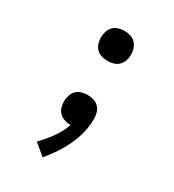

<svg xmlns="http://www.w3.org/2000/svg" viewBox="-180 -631 859 948"><g transform="rotate(30 250.0 -156.5)"><path d="M211 215 147 162Q180 129 207.5 90.5Q235 52 251 8H249Q232 8 215.5 2.5Q199 -3 186.5 -15Q174 -27 169 -44Q164 -61 164 -78Q164 -95 169.5 -112Q175 -129 187 -141Q199 -153 216 -158Q233 -163 250 -163Q268 -163 285 -158Q302 -153 314.5 -140Q327 -127 331.5 -109.5Q336 -92 336 -75Q336 -34 326 5Q316 44 299 80.5Q282 117 259.5 150.5Q237 184 211 215ZM250 -357Q233 -357 216 -362Q199 -367 187 -379Q175 -391 169.5 -408Q164 -425 164 -442Q164 -459 169.5 -476Q175 -493 187 -505.5Q199 -518 216 -523Q233 -528 250 -528Q267 -528 284 -523Q301 -518 313 -505.5Q325 -493 330.5 -476Q336 -459 336 -442Q336 -425 330.5 -408Q325 -391 313 -379Q301 -367 284 -362Q267 -357 250 -357Z"/></g></svg>

Font: Iosevka Bendy Medium
Style: Regular
Weight: 500
Monospace: yes
Designer: Belleve Invis
Foundry: Belleve Invis
Version: Version 30.1.2